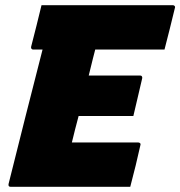

<svg xmlns="http://www.w3.org/2000/svg" viewBox="-20 -720 695 740"><path d="M21 0Q11 0 13 -11Q45 -140 78 -270Q111 -400 144 -529H108Q103 -529 101 -532.5Q99 -536 100 -540Q111 -584 120.5 -620.5Q130 -657 140 -700H646Q651 -700 653.5 -696.5Q656 -693 654 -689Q644 -646 634.5 -609.5Q625 -573 614 -529H347Q342 -510 338 -494Q334 -478 330 -461.5Q326 -445 322 -429H520Q525 -429 527 -425.5Q529 -422 528 -418Q521 -387 511.5 -347.5Q502 -308 494 -273H283Q276 -247 269.5 -221.5Q263 -196 257 -171H512Q517 -171 520 -168Q523 -165 521 -160Q513 -124 503 -82.5Q493 -41 482 0Z"/></svg>

Font: Recursive Mn Lnr St Blk
Style: Italic
Weight: 900
Italic angle: -15°
Monospace: yes
Version: Version 1.079;hotconv 1.0.112;makeotfexe 2.5.65598; ttfautoh